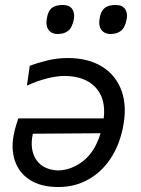

<svg xmlns="http://www.w3.org/2000/svg" viewBox="-20 -740 568 771"><path d="M214.5 11Q143.5 11 99 -18.2Q54.5 -47.5 38.8 -97.5Q23 -147.5 37.5 -210Q40.5 -223.5 45 -238Q49.5 -252.5 53.5 -264.5H396.5Q406 -344.5 363 -389.8Q320 -435 237.5 -435Q209 -435 169.5 -425.2Q130 -415.5 88 -396L99.5 -476Q126 -486 167.2 -496.5Q208.5 -507 251.5 -507Q335 -507 391 -471.8Q447 -436.5 469 -373Q491 -309.5 473 -224.5Q458 -153 421.8 -100Q385.5 -47 332.5 -18Q279.5 11 214.5 11ZM111.5 -201.5Q98.5 -138.5 125.8 -98.2Q153 -58 214 -55.5Q268.5 -57.5 314.8 -94Q361 -130.5 384 -205L112 -203ZM424 -603.5Q398.5 -603.5 386 -621.8Q373.5 -640 382 -675.5Q387.5 -699.5 402.8 -709.8Q418 -720 444 -720Q471 -720 482.2 -703.8Q493.5 -687.5 488.5 -662Q481.5 -628 465.2 -615.8Q449 -603.5 424 -603.5ZM212 -603.5Q186 -603.5 173.8 -621.8Q161.5 -640 170 -675.5Q175.5 -699.5 190.5 -709.8Q205.5 -720 232 -720Q259 -720 270 -703.8Q281 -687.5 276.5 -662Q269.5 -628 253.2 -615.8Q237 -603.5 212 -603.5Z"/></svg>

Font: Commissioner Flair
Style: Italic
Weight: 400
Italic angle: -12°
Designer: Kostas Bartsokas
Foundry: Kostas Bartsokas
Version: Version 1.000; ttfautohint (v1.8.3)